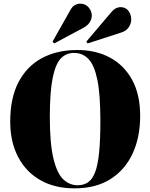

<svg xmlns="http://www.w3.org/2000/svg" viewBox="-20 -1018 824 1052"><path d="M388 14Q280 14 201 -31Q122 -76 79 -158.5Q36 -241 36 -352Q36 -481 81.5 -568Q127 -655 209.5 -699.5Q292 -744 404 -744Q505 -744 582.5 -702.5Q660 -661 704 -580.5Q748 -500 748 -383Q748 -266 706.5 -176.5Q665 -87 585 -36.5Q505 14 388 14ZM406 -3Q438 -3 462 -19Q486 -35 501 -74Q516 -113 523 -182Q530 -251 530 -356Q530 -500 513.5 -580.5Q497 -661 465 -694.5Q433 -728 386 -728Q342 -728 313 -697.5Q284 -667 268.5 -590.5Q253 -514 253 -377Q253 -232 272.5 -150.5Q292 -69 326 -36Q360 -3 406 -3ZM277 -780 268 -790 365 -962Q377 -984 391.5 -991Q406 -998 419 -998Q449 -998 466 -977Q483 -956 483 -933Q483 -916 472.5 -897.5Q462 -879 434 -864ZM460 -780 453 -790 587 -948Q603 -967 616 -973Q629 -979 640 -979Q668 -979 683.5 -959Q699 -939 699 -910Q699 -890 686 -869.5Q673 -849 645 -840Z"/></svg>

Font: Literata 72pt ExtraBold
Style: Regular
Weight: 800
Designer: Latin by Veronika Burian and Jose Scaglione. Greek by Irene Vlachou. Cyrillic by Vera Evstafieva.
Foundry: TypeTogether
Version: Version 3.002